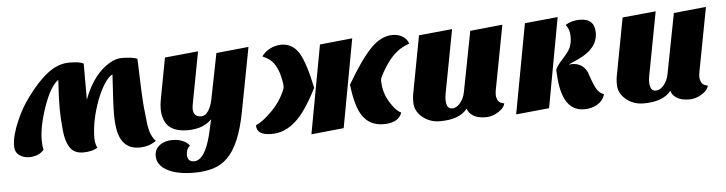

<svg xmlns="http://www.w3.org/2000/svg" viewBox="-46 -755 4402 1164"><g transform="rotate(-5 2155.0 -173.0)"><path d="M485 -517V-297Q542 -449 644 -508Q681 -530 716 -530Q783 -530 812 -517Q819 -288 825 -224.5Q831 -161 836 -122Q846 -44 880 -12Q837 20 777 20Q661 20 645 -124Q641 -158 641 -194Q641 -248 653 -436Q629 -425 603.5 -385.5Q578 -346 557 -292Q510 -167 510 -59Q510 -42 514.5 -24Q519 -6 524 -1Q489 20 435.5 20Q382 20 356.5 -16.5Q331 -53 324 -120Q316 -205 316 -256Q316 -327 323 -432Q273 -396 232 -278Q191 -160 191 -76Q191 -39 197 -17Q164 20 107 20Q72 20 46.5 1Q21 -18 21 -53.5Q21 -89 31.5 -127Q42 -165 59 -204Q92 -282 138 -343Q204 -434 267.5 -482Q331 -530 396.5 -530Q462 -530 485 -517Z M1225 -113Q1173 -59 1078 -59Q959 -59 934 -146Q926 -172 926 -201Q926 -230 932 -260L979 -510L1182 -530L1127 -239Q1125 -226 1122 -212Q1119 -198 1119 -183.5Q1119 -169 1124 -159.5Q1129 -150 1136 -144Q1148 -136 1169.5 -136Q1191 -136 1209.5 -162Q1228 -188 1237 -233L1292 -510L1489 -530L1414 -137Q1377 55 1301 131Q1262 170 1211.5 185.5Q1161 201 1096 201Q991 201 931 168Q871 135 871 80Q871 39 902 15.5Q933 -8 981 -8Q1023 -8 1055 10Q1074 21 1083 35Q1060 55 1060 88Q1060 132 1100 132Q1166 132 1204 -20Q1215 -65 1225 -113Z M1583 8Q1665 8 1732 -54Q1793 -108 1864 -248Q1833 -401 1794 -465Q1755 -526 1689 -526Q1653 -526 1619 -509Q1586 -492 1568 -465Q1589 -456 1604 -446Q1651 -414 1670 -336Q1685 -276 1678 -259Q1648 -180 1580 -116Q1529 -67 1493 -53Q1491 8 1583 8ZM2265 8Q2182 8 2139 -54Q2099 -108 2082 -248Q2172 -402 2236 -465Q2298 -526 2365 -526Q2401 -526 2427 -509Q2454 -492 2461 -465Q2437 -456 2418 -446Q2359 -414 2310 -336Q2272 -276 2272 -259Q2272 -180 2315 -116Q2346 -66 2377 -53Q2356 8 2265 8ZM2120 -527 1922 -507 1823 31 2021 11Z M2774 -42Q2726 20 2607 20Q2545 20 2500 -17.5Q2455 -55 2455 -109Q2455 -139 2458 -154L2525 -510L2728 -530L2655 -144Q2651 -122 2651 -109Q2651 -51 2686 -51Q2725 -51 2753 -104Q2762 -121 2766 -143L2837 -510L3034 -530L2960 -140Q2957 -125 2957 -109Q2957 -93 2966 -75.5Q2975 -58 3004 -54Q2998 -30 2977 -14Q2933 20 2885.5 20Q2838 20 2810 3Q2782 -14 2774 -42Z M3542 -150 3528 -190Q3528 -191 3527 -194Q3527 -196 3526 -197Q3493 -264 3415 -254V-255L3475 -282Q3594 -337 3594 -432Q3594 -519 3504 -519Q3454 -519 3416 -495Q3440 -467 3440 -423Q3440 -385 3428 -356Q3420 -336 3380 -291Q3341 -249 3337 -231Q3338 -231 3336 -231Q3336 -233 3336 -225Q3336 -221 3336 -219Q3337 -192 3339 -175Q3356 24 3484 24Q3528 24 3560 6Q3600 -16 3611 -57Q3591 -63 3576 -81Q3561 -99 3542 -150ZM3171 -527 3070 19 3272 -1 3372 -547Z M4013 -42Q3965 20 3846 20Q3784 20 3739 -17.5Q3694 -55 3694 -109Q3694 -139 3697 -154L3764 -510L3967 -530L3894 -144Q3890 -122 3890 -109Q3890 -51 3925 -51Q3964 -51 3992 -104Q4001 -121 4005 -143L4076 -510L4273 -530L4199 -140Q4196 -125 4196 -109Q4196 -93 4205 -75.5Q4214 -58 4243 -54Q4237 -30 4216 -14Q4172 20 4124.5 20Q4077 20 4049 3Q4021 -14 4013 -42Z"/></g></svg>

Font: Sansita One
Style: Regular
Weight: 400
Designer: Pablo Cosgaya
Foundry: Omnibus-Type
Version: Version 1.001